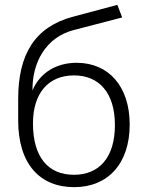

<svg xmlns="http://www.w3.org/2000/svg" viewBox="-20 -764 610 792"><path d="M286 8C426 8 515 -90 515 -250C515 -408 428 -505 296 -505C214 -505 145 -465 114 -391V-396C114 -507 169 -610 284 -640L484 -692L464 -744L281 -695C123 -653 55 -539 55 -356V-267C55 -88 144 8 286 8ZM285 -43C180 -43 116 -114 116 -255C116 -381 181 -453 285 -453C389 -453 454 -381 454 -248C454 -114 389 -43 285 -43Z"/></svg>

Font: Poppy and Pepper Light
Style: Regular
Weight: 300
Designer: Thy Ha
Foundry: Thy Ha
Version: Version 0.001;Glyphs 3.2 (3227)